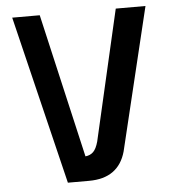

<svg xmlns="http://www.w3.org/2000/svg" viewBox="-51 -739 705 785"><g transform="rotate(-5 302.0 -346.0)"><path d="M575 -692 434 -107Q404 0 283 0H196L28 -692H141L277 -101Q297 -103 309.5 -115.5Q322 -128 330 -157L453 -692Z"/></g></svg>

Font: Panefresco 750wt
Style: Regular
Weight: 750
Foundry: Campivisivi & Chank Co
Version: Version 1.000